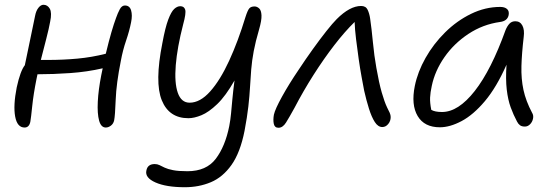

<svg xmlns="http://www.w3.org/2000/svg" viewBox="-20 -523 2313 804"><path d="M83 11Q52 11 43.5 -35Q35 -81 50 -157Q65 -226 84 -250Q95 -303 106.5 -358Q118 -413 127 -457Q131 -478 141 -490.5Q151 -503 162 -503Q179 -503 188.5 -486.5Q198 -470 190 -432Q185 -404 173.5 -359.5Q162 -315 151 -272Q159 -272 166.5 -272Q174 -272 182 -272Q244 -272 304 -277.5Q364 -283 423 -298Q436 -352 446.5 -388Q457 -424 466 -448Q473 -468 481.5 -484Q490 -500 503 -500Q523 -500 529 -479.5Q535 -459 529 -430Q522 -394 508 -353Q494 -312 486 -268Q467 -173 464.5 -106Q462 -39 458 -19Q455 -5 444.5 3Q434 11 423 11Q403 11 395 -18Q387 -47 389.5 -97Q392 -147 404 -208Q407 -223 410 -237Q345 -222 274 -217Q203 -212 137 -212Q135 -201 133 -193Q120 -128 115 -79Q110 -30 107 -13Q102 11 83 11Z M754 261Q676 261 631 241Q586 221 593 191Q598 164 628 164Q639 164 648 168.5Q657 173 669.5 179Q682 185 704.5 189.5Q727 194 765 194Q844 194 883.5 142Q923 90 940 5Q945 -21 947.5 -47.5Q950 -74 953 -107Q956 -140 962 -186Q925 -121 889.5 -87Q854 -53 823.5 -40.5Q793 -28 769 -28Q688 -28 657.5 -103Q627 -178 660 -343Q672 -408 684.5 -441Q697 -474 709.5 -485.5Q722 -497 735 -497Q751 -497 755.5 -482.5Q760 -468 747 -421Q722 -324 716 -250Q710 -176 724.5 -134.5Q739 -93 774 -93Q818 -93 860 -140Q902 -187 939.5 -268.5Q977 -350 1008 -452Q1017 -480 1024 -488Q1031 -496 1046 -496Q1056 -496 1065 -488Q1074 -480 1075 -459Q1076 -438 1065 -400Q1050 -349 1042.5 -309Q1035 -269 1032 -232.5Q1029 -196 1027 -159Q1025 -122 1020 -77.5Q1015 -33 1004 25Q986 116 949.5 167.5Q913 219 863 240Q813 261 754 261Z M1146 12Q1130 12 1126.5 -4.5Q1123 -21 1127 -43Q1132 -66 1161 -118.5Q1190 -171 1230 -230Q1259 -274 1289.5 -316.5Q1320 -359 1346.5 -392.5Q1373 -426 1390 -443Q1445 -498 1492 -498Q1512 -498 1519.5 -482Q1527 -466 1530 -445Q1536 -404 1541.5 -346.5Q1547 -289 1556 -239Q1567 -176 1578.5 -136Q1590 -96 1601 -73Q1608 -60 1612 -50.5Q1616 -41 1616 -33Q1616 -16 1605.5 -3.5Q1595 9 1581 9Q1563 9 1549.5 -12Q1536 -33 1525 -68Q1514 -103 1505 -143Q1501 -164 1494.5 -199Q1488 -234 1482 -276Q1476 -318 1471 -359Q1466 -400 1465 -431Q1424 -391 1380 -334Q1336 -277 1293 -209.5Q1250 -142 1213 -71Q1191 -31 1177.5 -9.5Q1164 12 1146 12Z M1822 10Q1757 10 1729 -37Q1701 -84 1717 -163Q1729 -222 1762 -280.5Q1795 -339 1844 -387.5Q1893 -436 1952.5 -465Q2012 -494 2075 -494Q2093 -494 2103 -485.5Q2113 -477 2110 -460Q2105 -435 2074 -431Q2002 -421 1941.5 -381Q1881 -341 1841 -283.5Q1801 -226 1788 -163Q1782 -136 1781 -114.5Q1780 -93 1786 -63Q1801 -54 1831 -54Q1899 -54 1968 -142Q2037 -230 2097 -397Q2104 -414 2113.5 -424Q2123 -434 2138 -434Q2158 -434 2167.5 -416Q2177 -398 2173 -368Q2165 -300 2163.5 -246.5Q2162 -193 2172 -146.5Q2182 -100 2208 -51Q2215 -40 2212 -26Q2209 -12 2199.5 -2.5Q2190 7 2178 7Q2165 7 2157.5 1.5Q2150 -4 2145 -14Q2130 -42 2118.5 -73.5Q2107 -105 2102 -148Q2097 -191 2101 -252Q2059 -157 2010.5 -99.5Q1962 -42 1913 -16Q1864 10 1822 10Z"/></svg>

Font: Shantell Sans Normal
Style: Italic
Weight: 300
Italic angle: -11.31°
Designer: Stephen Nixon, Anya Danilova, Shantell Martin
Foundry: Arrow Type
Version: Version 1.008;[a672d596b]